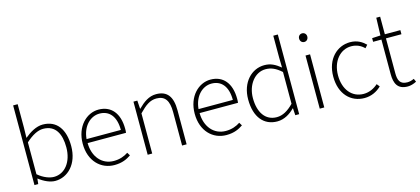

<svg xmlns="http://www.w3.org/2000/svg" viewBox="-59 -1192 3670 1676"><g transform="rotate(-15 1776.5 -354.0)"><path d="M279 12C392 12 491 -84 491 -247C491 -395 427 -492 298 -492C240 -492 181 -457 132 -416L134 -510V-720H93V0H127L132 -48H134C180 -12 233 12 279 12ZM277 -25C241 -25 187 -42 134 -87V-375C191 -427 244 -455 292 -455C405 -455 447 -366 447 -247C447 -116 376 -25 277 -25Z M814 12C885 12 928 -10 965 -35L948 -63C914 -40 871 -24 818 -24C709 -24 637 -112 636 -234H983C985 -247 985 -258 985 -270C985 -412 915 -492 802 -492C695 -492 593 -396 593 -239C593 -82 692 12 814 12ZM636 -270C646 -386 720 -456 802 -456C889 -456 946 -394 946 -270Z M1116 0H1157V-363C1216 -424 1258 -455 1316 -455C1394 -455 1427 -405 1427 -303V0H1468V-308C1468 -432 1422 -492 1323 -492C1257 -492 1207 -454 1158 -405H1156L1151 -480H1116Z M1826 12C1897 12 1940 -10 1977 -35L1960 -63C1926 -40 1883 -24 1830 -24C1721 -24 1649 -112 1648 -234H1995C1997 -247 1997 -258 1997 -270C1997 -412 1927 -492 1814 -492C1707 -492 1605 -396 1605 -239C1605 -82 1704 12 1826 12ZM1648 -270C1658 -386 1732 -456 1814 -456C1901 -456 1958 -394 1958 -270Z M2286 12C2350 12 2404 -23 2443 -63H2446L2450 0H2485V-720H2444V-521L2446 -432C2398 -470 2359 -492 2301 -492C2186 -492 2088 -394 2088 -239C2088 -77 2166 12 2286 12ZM2291 -25C2188 -25 2131 -110 2131 -239C2131 -360 2205 -455 2302 -455C2350 -455 2393 -438 2444 -392V-105C2393 -53 2345 -25 2291 -25Z M2671 0H2712V-480H2671ZM2692 -597C2713 -597 2729 -613 2729 -637C2729 -659 2713 -675 2692 -675C2671 -675 2655 -659 2655 -637C2655 -613 2671 -597 2692 -597Z M3074 12C3135 12 3187 -13 3227 -52L3206 -78C3173 -48 3128 -25 3076 -25C2970 -25 2900 -111 2900 -239C2900 -367 2977 -455 3076 -455C3126 -455 3164 -435 3193 -406L3216 -432C3183 -464 3141 -492 3075 -492C2959 -492 2857 -399 2857 -239C2857 -80 2951 12 3074 12Z M3465 12C3489 12 3518 4 3544 -10L3531 -39C3508 -28 3488 -24 3470 -24C3403 -24 3388 -66 3388 -128V-443H3528V-480H3388V-639H3353L3348 -480L3272 -476V-443H3347V-131C3347 -46 3373 12 3465 12Z"/></g></svg>

Font: Source Sans Pro Light
Style: Regular
Weight: 300
Designer: Paul D. Hunt
Foundry: Adobe Systems Incorporated
Version: Version 3.006;hotconv 1.0.111;makeotfexe 2.5.65597